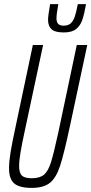

<svg xmlns="http://www.w3.org/2000/svg" viewBox="-20 -907 445 935"><path d="M24 -87Q24 -120 31.5 -166Q39 -212 57 -295L140 -688H190L99 -262Q73 -143 73 -100Q73 -65 86.5 -52Q100 -39 135 -39Q174 -39 194.5 -56.5Q215 -74 228.5 -117.5Q242 -161 264 -262L354 -688H405L321 -295Q292 -159 273 -100.5Q254 -42 223.5 -17Q193 8 134 8Q75 8 49.5 -13.5Q24 -35 24 -87ZM214 -811Q214 -829 224 -887H264Q255 -837 255 -818Q255 -800 263 -791Q271 -782 290 -782Q312 -782 324.5 -793.5Q337 -805 344 -825.5Q351 -846 359 -887H399Q390 -836 380.5 -809Q371 -782 350.5 -765.5Q330 -749 291 -749Q248 -749 231 -764.5Q214 -780 214 -811Z"/></svg>

Font: Saira Ultra Condensed Light
Style: Italic
Weight: 300
Width: 1
Italic angle: -12°
Designer: Hector Gatti with collaboration of the Omnibus-Type team
Foundry: Omnibus-Type
Version: Version 1.001; ttfautohint (v1.8)